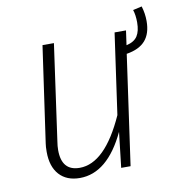

<svg xmlns="http://www.w3.org/2000/svg" viewBox="-72 -669 689 745"><g transform="rotate(-10 272.0 -296.0)"><path d="M446 -432 385 0H348L364 -139Q293 11 184 11Q132 11 103 -21Q74 -53 74 -111Q74 -132 76 -144L130 -522H175L122 -144Q119 -126 119 -110Q119 -28 190 -28Q290 -28 369 -204L414 -522H459L451 -465Q482 -472 494.5 -491.5Q507 -511 507 -545Q507 -574 500 -595L535 -603Q544 -574 544 -544Q544 -495 520 -467.5Q496 -440 446 -432Z"/></g></svg>

Font: Fira Sans Condensed ExtraLight
Style: Italic
Weight: 275
Width: 3
Italic angle: -8°
Designer: Carrois Corporate & Edenspiekermann AG
Foundry: Carrois Corporate GbR & Edenspiekermann AG
Version: Version 4.203